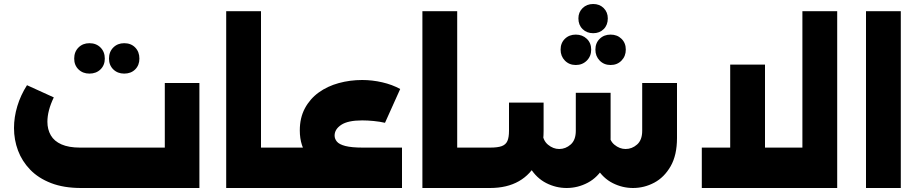

<svg xmlns="http://www.w3.org/2000/svg" viewBox="-20 -940 4596 960"><path d="M385 0Q299 0 235.5 -24.5Q172 -49 131 -91.5Q90 -134 70 -187.5Q50 -241 50 -300Q50 -354 66.5 -409Q83 -464 115 -514L249 -453Q233 -420 225 -389.5Q217 -359 217 -331Q217 -293 234 -263.5Q251 -234 287.5 -218Q324 -202 380 -202H804V-525H977V0ZM601 -572Q568 -572 546.5 -593Q525 -614 525 -647Q525 -681 546.5 -702.5Q568 -724 601 -724Q635 -724 656 -702.5Q677 -681 677 -647Q677 -614 656 -593Q635 -572 601 -572ZM427 -572Q394 -572 372.5 -593Q351 -614 351 -647Q351 -681 372.5 -702.5Q394 -724 427 -724Q461 -724 482.5 -702.5Q504 -681 504 -647Q504 -614 482.5 -593Q461 -572 427 -572Z M1277 0V-202H1393V0ZM1111 0V-884H1285V0ZM1393 0V-202Q1401 -202 1407 -174.5Q1413 -147 1413 -102Q1413 -56 1407 -28Q1401 0 1393 0Z M1794 -57Q1707 -57 1635.5 -81Q1564 -105 1521.5 -156.5Q1479 -208 1479 -288Q1479 -351 1504.5 -398.5Q1530 -446 1573.5 -477.5Q1617 -509 1673.5 -524.5Q1730 -540 1791 -540Q1841 -540 1891 -528.5Q1941 -517 1981 -495L1905 -326Q1879 -332 1848.5 -335Q1818 -338 1791 -338Q1720 -338 1686.5 -316Q1653 -294 1653 -262Q1653 -246 1664.5 -232Q1676 -218 1707 -210Q1738 -202 1794 -202ZM1393 0V-202H1990V0ZM1393 0Q1384 0 1378.5 -28Q1373 -56 1373 -102Q1373 -147 1378.5 -174.5Q1384 -202 1393 -202Z M2258 0V-202H2374V0ZM2092 0V-884H2266V0ZM2374 0V-202Q2382 -202 2388 -174.5Q2394 -147 2394 -102Q2394 -56 2388 -28Q2382 0 2374 0Z M3145 0Q3092 0 3043.5 -24.5Q2995 -49 2963 -101Q2931 -153 2928 -233L3025 -279Q3026 -238 3052 -216.5Q3078 -195 3108 -195Q3140 -195 3165.5 -217.5Q3191 -240 3191 -286V-525H3365V-250Q3365 -164 3333 -108.5Q3301 -53 3251 -26.5Q3201 0 3145 0ZM2374 0V-202H2430Q2469 -202 2489 -209.5Q2509 -217 2517 -235Q2525 -253 2525 -286V-427H2698V-286Q2698 -197 2666 -132.5Q2634 -68 2574.5 -34Q2515 0 2430 0ZM2813 0Q2760 0 2711.5 -24.5Q2663 -49 2630.5 -101Q2598 -153 2595 -233L2692 -279Q2694 -238 2720 -216.5Q2746 -195 2776 -195Q2808 -195 2833.5 -217.5Q2859 -240 2859 -286V-476H3033V-250Q3033 -164 3001 -108.5Q2969 -53 2919 -26.5Q2869 0 2813 0ZM2374 0Q2365 0 2359.5 -28Q2354 -56 2354 -102Q2354 -147 2359.5 -174.5Q2365 -202 2374 -202ZM2946 -920Q2978 -920 2998.5 -899.5Q3019 -879 3019 -848Q3019 -815 2998.5 -794.5Q2978 -774 2946 -774Q2914 -774 2893 -794.5Q2872 -815 2872 -848Q2872 -879 2893 -899.5Q2914 -920 2946 -920ZM3033 -767Q3066 -767 3087.5 -746Q3109 -725 3109 -692Q3109 -659 3087.5 -637Q3066 -615 3033 -615Q3000 -615 2978.5 -637Q2957 -659 2957 -692Q2957 -725 2978.5 -746Q3000 -767 3033 -767ZM2859 -767Q2892 -767 2914 -746Q2936 -725 2936 -692Q2936 -659 2914 -637Q2892 -615 2859 -615Q2826 -615 2804.5 -637Q2783 -659 2783 -692Q2783 -725 2804.5 -746Q2826 -767 2859 -767Z M3992 0V-884H4166V0ZM3489 0V-202H4166V0ZM3631 0V-617H3805V0Z M4310 0V-884H4484V0Z"/></svg>

Font: Alexandria ExtraBold
Style: Regular
Weight: 800
Designer: Mohamed Gaber
Foundry: Kief Type Foundry
Version: Version 5.100